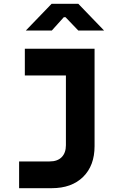

<svg xmlns="http://www.w3.org/2000/svg" viewBox="-20 -805 640 1005"><path d="M251 -645H115L250 -785H390L525 -645H390L323 -715H314ZM80 180V40H240Q281 40 303 17.5Q325 -5 325 -45V-410H110V-550H475V-40Q475 62 415 121Q355 180 251 180Z"/></svg>

Font: JetBrains Mono Extra Bold
Style: Regular
Weight: 800
Monospace: yes
Designer: Philipp Nurullin, Konstantin Bulenkov
Foundry: JetBrains
Version: 2.002